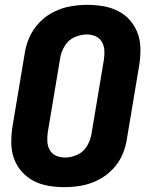

<svg xmlns="http://www.w3.org/2000/svg" viewBox="-20 -763 616 791"><path d="M245 8Q280 8 314.5 2Q349 -4 382.5 -20.5Q416 -37 442.5 -64Q469 -91 483.5 -124Q498 -157 503 -192L554 -497Q559 -530 558.5 -563.5Q558 -597 547 -626.5Q536 -656 515.5 -679.5Q495 -703 466.5 -717.5Q438 -732 405.5 -737.5Q373 -743 340 -743Q306 -743 271 -737Q236 -731 202.5 -714.5Q169 -698 143 -671Q117 -644 102 -611Q87 -578 82 -544L31 -239Q26 -205 26.5 -172Q27 -139 38 -109Q49 -79 70 -55.5Q91 -32 119 -17.5Q147 -3 179.5 2.5Q212 8 245 8ZM248 -114Q228 -114 211 -121.5Q194 -129 185 -145Q176 -161 175 -180Q174 -199 177 -219L228 -524Q232 -549 246.5 -573.5Q261 -598 286.5 -609.5Q312 -621 338 -621Q357 -621 374 -613.5Q391 -606 400 -590Q409 -574 410 -555Q411 -536 408 -517L357 -212Q353 -186 338.5 -161.5Q324 -137 298.5 -125.5Q273 -114 248 -114Z"/></svg>

Font: Iosevka Sparkle Heavy Oblique
Style: Regular
Weight: 900
Italic angle: -9°
Designer: Belleve Invis
Foundry: Belleve Invis
Version: Version 4.5.0; ttfautohint (v1.8.3)